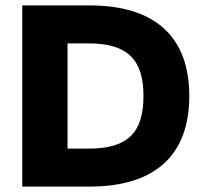

<svg xmlns="http://www.w3.org/2000/svg" viewBox="-20 -688 750 708"><path d="M678 -334C678 -555 549 -668 310 -668H62V0H310C549 0 678 -113 678 -334ZM509 -334C509 -203 455 -140 308 -140H229V-528H308C455 -528 509 -463 509 -334Z"/></svg>

Font: Celebes ExtraBold
Style: Regular
Weight: 800
Designer: Anugrah Pasau
Foundry: Lafontype
Version: Version 1.000